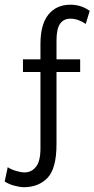

<svg xmlns="http://www.w3.org/2000/svg" viewBox="-89 -613 396 805"><path d="M10.3 171.9Q-4.9 171.9 -28.8 165.5Q-52.7 159.2 -69.3 147.9L-56.6 87.9Q-44.4 96.7 -22.9 103.3Q-1.5 109.9 13.7 109.9Q43 109.9 61.8 86.4Q80.6 63 80.6 8.8Q80.6 -0.5 80.6 -33.7Q80.6 -66.9 80.6 -114Q80.6 -161.1 80.6 -212.4Q80.6 -263.7 80.6 -310.1Q80.6 -356.4 80.6 -388.7Q80.6 -420.9 80.6 -428.2Q80.6 -510.7 114 -552Q147.5 -593.3 206.5 -593.3Q251 -593.3 287.1 -567.4L270.5 -512.7Q256.8 -522.5 239.7 -528.6Q222.7 -534.7 206.5 -534.7Q178.2 -534.7 163.1 -513.7Q147.9 -492.7 147.9 -442.9Q147.9 -410.2 147.9 -374.3Q147.9 -338.4 147.9 -290.3Q147.9 -242.2 147.9 -174.1Q147.9 -106 147.9 -8.8Q147.9 93.3 110.4 132.6Q72.8 171.9 10.3 171.9ZM7.3 -311V-364.3H247.1V-311Z"/></svg>

Font: Harmattan
Style: Regular
Weight: 400
Designer: George W. Nuss III and SIL International
Foundry: SIL International
Version: Version 4.000